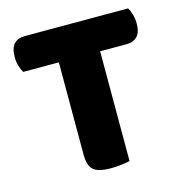

<svg xmlns="http://www.w3.org/2000/svg" viewBox="-94 -692 745 786"><g transform="rotate(-15 278.0 -299.0)"><path d="M518 -606Q525 -595 530.5 -577Q536 -559 536 -538Q536 -500 519.5 -483Q503 -466 475 -466H362V-1Q351 2 328 5Q305 8 281 8Q228 8 207.5 -10Q187 -28 187 -75V-466H36Q29 -477 23.5 -495Q18 -513 18 -534Q18 -572 34.5 -589Q51 -606 79 -606H518Z"/></g></svg>

Font: Baloo 2 Latin ExtraBold
Style: Regular
Weight: 400
Designer: Sarang Kulkarni and Ek Type
Foundry: Ek Type
Version: Version 1.001